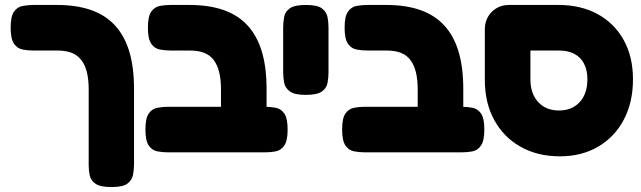

<svg xmlns="http://www.w3.org/2000/svg" viewBox="-20 -606 2589 775"><path d="M430 149Q385 149 366 136Q347 123 342.5 103Q338 83 338 62V-245Q338 -286 330.5 -315.5Q323 -345 307.5 -364.5Q292 -384 268.5 -393Q245 -402 212 -402H116Q93 -402 71.5 -406Q50 -410 36.5 -429.5Q23 -449 23 -494Q23 -540 36.5 -559Q50 -578 71.5 -582Q93 -586 115 -586H209Q289 -586 347.5 -565.5Q406 -545 444.5 -503Q483 -461 502 -397.5Q521 -334 521 -247V56Q521 78 517 99.5Q513 121 494.5 135Q476 149 430 149Z M964 9Q920 9 900.5 -3.5Q881 -16 876.5 -36Q872 -56 872 -77V-245Q872 -286 864.5 -315.5Q857 -345 842 -364.5Q827 -384 803.5 -393Q780 -402 747 -402H670Q647 -402 625.5 -406Q604 -410 590.5 -429.5Q577 -449 577 -494Q577 -540 590.5 -559Q604 -578 625 -582Q646 -586 669 -586H744Q824 -586 882.5 -565.5Q941 -545 979.5 -503Q1018 -461 1037 -397.5Q1056 -334 1056 -247V-84Q1056 -61 1052 -39.5Q1048 -18 1029 -4.5Q1010 9 964 9ZM660 9Q637 9 615.5 5Q594 1 580.5 -18.5Q567 -38 567 -83Q567 -129 580.5 -148Q594 -167 615.5 -171Q637 -175 659 -175H1049Q1072 -175 1093 -171Q1114 -167 1127.5 -148Q1141 -129 1141 -83Q1141 -38 1127.5 -18.5Q1114 1 1093 5Q1072 9 1048 9Z M1214 -223Q1169 -223 1150 -237Q1131 -251 1127 -272Q1123 -293 1123 -315V-495Q1123 -517 1127 -538Q1131 -559 1150 -572.5Q1169 -586 1215 -586Q1261 -586 1279.5 -572Q1298 -558 1302 -537Q1306 -516 1306 -494V-314Q1306 -292 1302 -271Q1298 -250 1279 -236.5Q1260 -223 1214 -223Z M1758 9Q1714 9 1694.5 -3.5Q1675 -16 1670.5 -36Q1666 -56 1666 -77V-245Q1666 -286 1658.5 -315.5Q1651 -345 1636 -364.5Q1621 -384 1597.5 -393Q1574 -402 1541 -402H1464Q1441 -402 1419.5 -406Q1398 -410 1384.5 -429.5Q1371 -449 1371 -494Q1371 -540 1384.5 -559Q1398 -578 1419 -582Q1440 -586 1463 -586H1538Q1618 -586 1676.5 -565.5Q1735 -545 1773.5 -503Q1812 -461 1831 -397.5Q1850 -334 1850 -247V-84Q1850 -61 1846 -39.5Q1842 -18 1823 -4.5Q1804 9 1758 9ZM1454 9Q1431 9 1409.5 5Q1388 1 1374.5 -18.5Q1361 -38 1361 -83Q1361 -129 1374.5 -148Q1388 -167 1409.5 -171Q1431 -175 1453 -175H1843Q1866 -175 1887 -171Q1908 -167 1921.5 -148Q1935 -129 1935 -83Q1935 -38 1921.5 -18.5Q1908 1 1887 5Q1866 9 1842 9Z M2240 25Q2150 25 2081.5 -13.5Q2013 -52 1975 -121.5Q1937 -191 1937 -283V-487Q1937 -530 1965 -558Q1993 -586 2035 -586H2233Q2325 -586 2392.5 -549Q2460 -512 2497.5 -444.5Q2535 -377 2535 -286Q2535 -193 2498 -123Q2461 -53 2394.5 -14Q2328 25 2240 25ZM2236 -160Q2289 -160 2320 -194Q2351 -228 2351 -286Q2351 -323 2337.5 -349Q2324 -375 2298.5 -388.5Q2273 -402 2237 -402H2121V-286Q2121 -228 2152.5 -194Q2184 -160 2236 -160Z"/></svg>

Font: Fredoka
Style: Bold
Weight: 700
Designer: Ben Nathan
Foundry: Milena B. Brandão, Ben Nathan
Version: Version 2.001